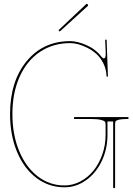

<svg xmlns="http://www.w3.org/2000/svg" viewBox="-20 -978 697 1005"><path d="M286.1 -819.8 430.2 -955.6Q434.6 -960 438.5 -955.6Q443.4 -950.7 439.5 -946.8L293 -813ZM317.4 2.4Q235.8 2.4 170.7 -46.6Q105.5 -95.7 69.1 -183.3Q32.7 -271 32.7 -380.9Q32.7 -552.7 119.4 -657.7Q206.1 -762.7 347.7 -762.7Q383.8 -762.7 431.6 -742.2Q479.5 -721.7 510.7 -681.6Q518.6 -672.4 523.4 -672.4Q528.8 -672.4 531 -678.7Q533.2 -685.1 533.2 -689.9V-706.5L530.3 -770H538.1L544.9 -580.1Q544.9 -576.2 541.5 -576.2Q537.6 -576.2 537.6 -580.1Q536.1 -616.2 521 -646.5Q505.9 -676.8 484.4 -695.8Q462.9 -714.8 436.8 -728Q410.6 -741.2 388.2 -746.8Q365.7 -752.4 347.7 -752.4Q257.8 -752.4 189 -706.3Q120.1 -660.2 82.5 -575.7Q44.9 -491.2 44.9 -380.9Q44.9 -273.9 79.8 -188.7Q114.7 -103.5 177 -55.4Q239.3 -7.3 317.4 -7.3Q360.8 -7.3 400.6 -28.3Q440.4 -49.3 469.2 -84.7Q498 -120.1 515.4 -169.2Q532.7 -218.3 532.7 -271.5V-327.6Q532.7 -336.4 528.6 -341.6Q524.4 -346.7 507.1 -350.8Q489.7 -355 457.5 -355H367.7V-365.2H652.3V-355H642.1Q615.2 -355 601.6 -351.3Q587.9 -347.7 585.2 -343Q582.5 -338.4 582.5 -329.6V2.4Q582.5 7.3 577.6 7.3Q572.3 7.3 572.3 2.4V-342.3H542.5V-271.5Q542.5 -198.2 512.7 -135.3Q482.9 -72.3 430.9 -34.9Q378.9 2.4 317.4 2.4Z"/></svg>

Font: ZnikomitNo25
Style: Regular
Weight: 100
Designer: gluk
Foundry: gluk
Version: Version 0.56